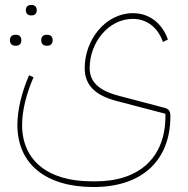

<svg xmlns="http://www.w3.org/2000/svg" viewBox="-20 -513 756 773"><path d="M167 -329H171C183 -329 192 -336 192 -351C192 -366 183 -373 171 -373H167C155 -373 146 -366 146 -351C146 -336 155 -329 167 -329ZM41 -329H45C57 -329 66 -336 66 -351C66 -366 57 -373 45 -373H41C29 -373 20 -366 20 -351C20 -336 29 -329 41 -329ZM104 -451H108C119 -451 128 -458 128 -472C128 -486 119 -493 108 -493H104C93 -493 84 -486 84 -472C84 -458 93 -451 104 -451ZM357 240C551 240 666 134 666 -45C666 -66 660 -74 642 -79L456 -128C377 -149 341 -184 341 -239C341 -341 416 -437 515 -437C571 -437 616 -402 636 -344L656 -354C632 -421 580 -460 515 -460C405 -460 321 -353 321 -239C321 -171 362 -129 451 -106L646 -55V-45C646 120 542 217 365 217H349C173 217 69 133 69 -10C69 -66 85 -133 115 -202L97 -210C68 -143 50 -72 50 -10C50 147 164 240 357 240Z"/></svg>

Font: IBM Plex Arabic Thin
Style: Regular
Weight: 100
Designer: Mike Abbink, Paul van der Laan, Pieter van Rosmalen, Wael Morcos, Khajak Apelian
Foundry: Bold Monday
Version: Version 1.0